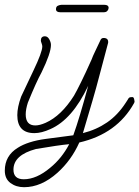

<svg xmlns="http://www.w3.org/2000/svg" viewBox="-80 -545 580 799"><path d="M20 234Q-13 234 -36.5 216.5Q-60 199 -60 165Q-60 103 -6 70Q14 57 43.5 47.5Q73 38 111 33L225 18Q238 -18 253.5 -69.5Q269 -121 287 -188Q221 -48 130 -8Q93 9 63 9Q-8 9 -8 -66Q-8 -99 8 -143L59 -251Q96 -328 96 -352Q96 -357 93 -365Q90 -373 90 -376Q90 -394 107 -394Q118 -394 125 -381.5Q132 -369 132 -358Q132 -324 93 -244Q71 -204 36 -118Q27 -90 27 -69Q27 -23 67 -23Q85 -23 110 -34Q175 -63 228 -147Q239 -166 257.5 -203.5Q276 -241 301 -297Q306 -311 316 -331.5Q326 -352 339 -380Q343 -387 351 -387Q372 -387 370 -367L332 -224Q322 -185 305 -126.5Q288 -68 265 9Q321 -5 365.5 -35.5Q410 -66 443 -117Q445 -120 449.5 -127Q454 -134 455 -136Q458 -140 462.5 -140.5Q467 -141 471 -141Q476 -141 478 -133.5Q480 -126 480 -123Q480 -120 478 -116Q407 12 250 48Q217 122 159 174Q92 234 20 234ZM19 201Q72 201 129 153Q177 114 208 55Q186 57 151.5 62Q117 67 70 75Q-24 100 -24 161Q-24 201 19 201ZM171 -494Q153 -494 153 -507Q153 -518 161.5 -521.5Q170 -525 176 -525H354Q372 -525 372 -512Q372 -506 367 -500Q362 -494 352 -494Z"/></svg>

Font: Send Flowers
Style: Regular
Weight: 400
Designer: Robert E. Leuschke
Foundry: Robert E. Leuschke
Version: Version 1.010; ttfautohint (v1.8.4.7-5d5b)